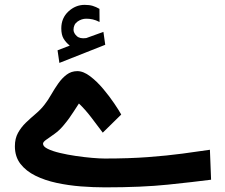

<svg xmlns="http://www.w3.org/2000/svg" viewBox="-20 -787 945 806"><path d="M272.9 -595.6 221.6 -575.8 229.3 -522.9 421.8 -599 414.1 -653.2 345.2 -628.3Q344 -627.8 343.1 -627.5Q342.2 -627.1 341.2 -627.1Q315 -623.5 302.1 -635.7Q289.1 -647.9 288.6 -661.6Q288.6 -684.6 305.5 -696.5Q322.5 -708.5 342.3 -708.5Q356.2 -708.5 369.5 -705.5Q382.8 -702.5 397.9 -694.7L397.5 -749.8Q383.2 -758.1 369.1 -762.4Q355 -766.6 335.4 -766.6Q297.2 -766.6 267.2 -738.9Q237.3 -711.1 237.3 -668Q237.3 -641.2 246.8 -625Q256.3 -608.9 272.9 -595.6ZM419.7 -121.5Q398.6 -121.5 366.3 -124.3Q333.9 -127.1 298.3 -132.3Q262.8 -137.5 231.4 -145Q200 -152.4 180.3 -162.2Q160.6 -171.9 160.6 -183.6Q160.6 -191.2 174.7 -200.9Q188.8 -210.6 208.6 -224.8Q228.5 -238.9 245.7 -259.4Q260.7 -277.1 270.7 -291.2Q280.7 -305.3 289.9 -319.6Q299.1 -333.9 311.3 -352.5Q337.6 -327.5 363.3 -293.8Q389 -260 411.4 -230.1L488.9 -306.2Q479.8 -322.9 459.6 -352.8Q439.4 -382.7 413.2 -413.9Q387 -445.1 358.6 -466.7Q330.2 -488.4 304.7 -488.4Q279.3 -488.4 259.7 -473.6Q240 -458.8 224.3 -436.2Q208.5 -413.7 194.8 -389.7Q181.2 -365.8 167.1 -347.9Q151.1 -327.1 129.8 -309.2Q108.5 -291.2 88.6 -272.1Q68.8 -253 55.6 -229.2Q42.5 -205.5 42.5 -173.1Q42.5 -129.3 65.9 -99Q89.4 -68.8 128.9 -49.3Q168.5 -29.8 217.8 -19.2Q267.2 -8.6 319.7 -4.5Q372.2 -0.5 420.7 -0.5Q575.2 -0.5 685 -11.9Q794.8 -23.3 866.1 -32.6L861.2 -158.3Q809.5 -150.8 745.6 -142.1Q681.7 -133.5 601.4 -127.5Q521.1 -121.5 419.7 -121.5Z"/></svg>

Font: Vazirmatn
Style: Regular
Weight: 400
Designer: Saber Rastikerdar
Foundry: Saber Rastikerdar
Version: Version 33.003;September 2, 2022;FontCreator 14.0.0.2862 64-